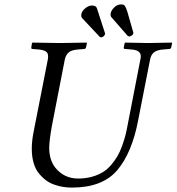

<svg xmlns="http://www.w3.org/2000/svg" viewBox="-20 -840 800 870"><path d="M306 10Q286 10 266.5 7Q247 4 225.5 -3.5Q204 -11 186.5 -24.5Q169 -38 154.5 -56.5Q140 -75 132 -103Q124 -131 124 -166Q124 -198 131 -236L197 -572Q198 -579 198 -585Q198 -600 187.5 -607Q177 -614 153 -616L128 -618Q120 -618 122 -626L125 -645L128 -647Q218 -645 249 -645Q282 -645 372 -647L374 -645L370 -626Q368 -618 361 -618L336 -616Q306 -614 292.5 -603.5Q279 -593 274 -572L215 -269Q203 -201 203 -171Q203 -116 230 -81Q270 -31 334 -31Q368 -31 396.5 -39Q425 -47 446 -60Q467 -73 484 -93Q501 -113 512.5 -133Q524 -153 533.5 -179.5Q543 -206 548.5 -227.5Q554 -249 559 -277L616 -570Q618 -578 618 -584Q618 -594 613 -601Q608 -608 598.5 -611.5Q589 -615 573 -616L547 -618Q539 -618 541 -626L545 -645L547 -647Q637 -645 652 -645Q668 -645 758 -647L760 -645L756 -626Q754 -618 747 -618L722 -616Q692 -614 678 -603Q664 -592 660 -570L606 -295Q578 -147 511 -68.5Q444 10 306 10ZM566 -675Q563 -675 559 -677L484 -763Q481 -767 481 -774Q481 -789 495.5 -804.5Q510 -820 529 -820Q541 -820 546 -813Q551 -806 557 -787L584 -693V-690Q584 -684 577.5 -679.5Q571 -675 566 -675ZM348 -769Q348 -787 364.5 -801Q381 -815 396 -815Q415 -815 419 -803L456 -689V-687Q456 -682 450.5 -676.5Q445 -671 438 -671Q433 -671 432 -673L353 -757Q348 -762 348 -769Z"/></svg>

Font: Linux Libertine O
Style: Italic
Weight: 400
Italic angle: -12°
Designer: Philipp H. Poll
Foundry: Philipp H. Poll
Version: Version 5.1.6